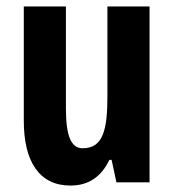

<svg xmlns="http://www.w3.org/2000/svg" viewBox="-20 -567 541 597"><path d="M445 -547H314V-269C314 -164 301 -106 237 -106C200 -106 185 -147 185 -229V-547H54V-191C54 -65 102 10 199 10C255 10 295 -17 320 -70H327L342 0H445Z"/></svg>

Font: Noto Sans Thai Looped ExtraCondensed
Style: Bold
Weight: 700
Width: 2
Designer: Sasikarn Vongin, Ben Mitchell
Foundry: The Fontpad Ltd
Version: Version 1.001